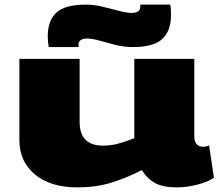

<svg xmlns="http://www.w3.org/2000/svg" viewBox="-20 -802 950 832"><path d="M315 10Q199 10 131.5 -46Q64 -102 64 -195V-547H325V-276Q325 -221 351 -196Q377 -171 424 -171Q459 -171 488.5 -178.5Q518 -186 562 -203V-547H822V-211Q822 -187 833 -176.5Q844 -166 859 -166Q874 -166 886 -172L907 -32Q882 -14 835.5 -2Q789 10 746 10Q687 10 652.5 -8.5Q618 -27 595 -65Q524 -29 459 -9.5Q394 10 315 10ZM191 -598Q189 -611 188 -623Q187 -635 187 -645Q187 -713 224.5 -747.5Q262 -782 352 -782Q387 -782 424.5 -773Q462 -764 495.5 -755Q529 -746 551 -746Q588 -746 588 -774Q588 -779 588 -782H718Q720 -770 720.5 -758Q721 -746 721 -735Q721 -669 683.5 -633.5Q646 -598 556 -598Q517 -598 480 -607.5Q443 -617 411.5 -626Q380 -635 357 -635Q320 -635 320 -607Q320 -601 321 -598Z"/></svg>

Font: Georama ExtraExtended ExtraBold
Style: Regular
Weight: 800
Width: 8
Designer: Jean-Baptiste Levee
Foundry: Production Type
Version: Version 1.000